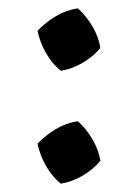

<svg xmlns="http://www.w3.org/2000/svg" viewBox="-20 -437 322 461"><path d="M126 4Q105 -13 90.5 -38.5Q76 -64 70 -92Q89 -112 114 -127Q139 -142 167 -146Q187 -128 202 -102.5Q217 -77 221 -51Q204 -30 178 -15Q152 0 126 4ZM126 -267Q105 -284 90.5 -309.5Q76 -335 70 -363Q89 -383 114 -398Q139 -413 167 -417Q187 -399 202 -373.5Q217 -348 221 -322Q204 -301 178 -286Q152 -271 126 -267Z"/></svg>

Font: Piazzolla Thin
Style: Bold
Weight: 700
Version: Version 2.005